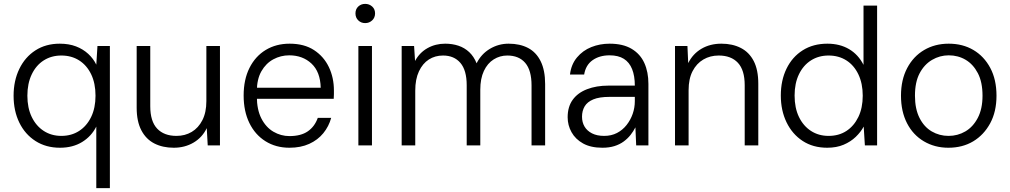

<svg xmlns="http://www.w3.org/2000/svg" viewBox="-20 -749 5202 989"><path d="M476 220V-97Q451 -47 403 -17.5Q355 12 289 12Q217 12 163 -22.5Q109 -57 79.5 -117.5Q50 -178 50 -256Q50 -333 79.5 -394Q109 -455 162.5 -489.5Q216 -524 288 -524Q335 -524 371.5 -510Q408 -496 434.5 -471.5Q461 -447 476 -416L482 -512H546V220ZM296 -49Q348 -49 387.5 -74.5Q427 -100 449.5 -146.5Q472 -193 472 -256Q472 -320 449.5 -366.5Q427 -413 387.5 -438Q348 -463 296 -463Q245 -463 205.5 -438Q166 -413 143.5 -366Q121 -319 121 -256Q121 -193 143.5 -146.5Q166 -100 205.5 -74.5Q245 -49 296 -49Z M875 12Q818 12 775 -10Q732 -32 708 -78Q684 -124 684 -194V-512H754V-202Q754 -124 789.5 -86.5Q825 -49 889 -49Q933 -49 967.5 -69.5Q1002 -90 1022.5 -130Q1043 -170 1043 -228V-512H1113V0H1050L1045 -89Q1022 -41 977 -14.5Q932 12 875 12Z M1471 12Q1401 12 1347.5 -21.5Q1294 -55 1264.5 -115.5Q1235 -176 1235 -257Q1235 -339 1265 -399Q1295 -459 1348.5 -491.5Q1402 -524 1472 -524Q1547 -524 1597.5 -491Q1648 -458 1674 -403.5Q1700 -349 1700 -283Q1700 -274 1700 -264Q1700 -254 1699 -240H1287V-297H1632Q1630 -379 1584.5 -421.5Q1539 -464 1470 -464Q1426 -464 1388 -443.5Q1350 -423 1326.5 -382Q1303 -341 1303 -278V-253Q1303 -184 1326.5 -138.5Q1350 -93 1388.5 -70.5Q1427 -48 1471 -48Q1530 -48 1565.5 -72.5Q1601 -97 1617 -142H1686Q1674 -98 1645.5 -63Q1617 -28 1573 -8Q1529 12 1471 12Z M1826 0V-512H1896V0ZM1861 -630Q1840 -630 1825.5 -644Q1811 -658 1811 -680Q1811 -702 1825.5 -715.5Q1840 -729 1861 -729Q1882 -729 1897 -715.5Q1912 -702 1912 -680Q1912 -658 1897 -644Q1882 -630 1861 -630Z M2049 0V-512H2113L2118 -435Q2141 -478 2182 -501Q2223 -524 2273 -524Q2310 -524 2341.5 -513.5Q2373 -503 2397 -480.5Q2421 -458 2435 -423Q2459 -471 2503.5 -497.5Q2548 -524 2600 -524Q2658 -524 2700 -502Q2742 -480 2765 -433.5Q2788 -387 2788 -316V0H2718V-309Q2718 -387 2685.5 -425Q2653 -463 2593 -463Q2555 -463 2523 -443Q2491 -423 2472.5 -383.5Q2454 -344 2454 -287V0H2384V-310Q2384 -387 2351.5 -425Q2319 -463 2262 -463Q2221 -463 2189 -442.5Q2157 -422 2138 -381.5Q2119 -341 2119 -282V0Z M3083 12Q3023 12 2983.5 -10Q2944 -32 2924 -68Q2904 -104 2904 -145Q2904 -199 2930 -235Q2956 -271 3004 -289.5Q3052 -308 3114 -308H3250Q3250 -358 3236 -393Q3222 -428 3193.5 -446Q3165 -464 3120 -464Q3068 -464 3032.5 -439Q2997 -414 2989 -365H2916Q2922 -417 2952 -453Q2982 -489 3026 -506.5Q3070 -524 3120 -524Q3189 -524 3233.5 -497.5Q3278 -471 3299 -424.5Q3320 -378 3320 -317V0H3257L3253 -93Q3243 -73 3228 -54Q3213 -35 3192.5 -20Q3172 -5 3145 3.5Q3118 12 3083 12ZM3092 -49Q3129 -49 3158 -64Q3187 -79 3207.5 -105Q3228 -131 3239 -162.5Q3250 -194 3250 -228V-250H3120Q3067 -250 3036 -237Q3005 -224 2991.5 -201Q2978 -178 2978 -148Q2978 -119 2991 -97Q3004 -75 3029.5 -62Q3055 -49 3092 -49Z M3457 0V-512H3521L3525 -424Q3549 -472 3593.5 -498Q3638 -524 3696 -524Q3753 -524 3796 -502Q3839 -480 3862.5 -434.5Q3886 -389 3886 -318V0H3816V-310Q3816 -388 3781 -425.5Q3746 -463 3682 -463Q3638 -463 3603 -442.5Q3568 -422 3547.5 -382.5Q3527 -343 3527 -284V0Z M4241 12Q4168 12 4114.5 -23Q4061 -58 4031.5 -119Q4002 -180 4002 -257Q4002 -335 4031.5 -395.5Q4061 -456 4115 -490Q4169 -524 4242 -524Q4306 -524 4353.5 -496Q4401 -468 4428 -415V-720H4498V0H4435L4429 -97Q4414 -69 4388 -44Q4362 -19 4325.5 -3.5Q4289 12 4241 12ZM4248 -49Q4301 -49 4340 -74.5Q4379 -100 4401.5 -146.5Q4424 -193 4424 -256Q4424 -319 4401.5 -366Q4379 -413 4339.5 -438Q4300 -463 4248 -463Q4197 -463 4157.5 -438Q4118 -413 4095.5 -366.5Q4073 -320 4073 -257Q4073 -193 4095.5 -146.5Q4118 -100 4157.5 -74.5Q4197 -49 4248 -49Z M4865 12Q4795 12 4739 -21Q4683 -54 4652 -114.5Q4621 -175 4621 -256Q4621 -338 4653 -398.5Q4685 -459 4740.5 -491.5Q4796 -524 4867 -524Q4939 -524 4994 -491.5Q5049 -459 5081 -399Q5113 -339 5113 -256Q5113 -174 5080.5 -114Q5048 -54 4993 -21Q4938 12 4865 12ZM4866 -49Q4913 -49 4952.5 -72Q4992 -95 5016.5 -141.5Q5041 -188 5041 -256Q5041 -326 5017 -372Q4993 -418 4954 -441Q4915 -464 4867 -464Q4821 -464 4781 -440.5Q4741 -417 4717 -371.5Q4693 -326 4693 -256Q4693 -188 4716.5 -141.5Q4740 -95 4779.5 -72Q4819 -49 4866 -49Z"/></svg>

Font: DM Sans 12pt Light
Style: Regular
Weight: 300
Version: Version 4.004;gftools[0.9.30]